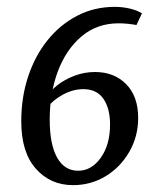

<svg xmlns="http://www.w3.org/2000/svg" viewBox="-20 -529 467 560"><path d="M315 -509Q337 -509 358.5 -504Q380 -499 394 -490L378 -456Q368 -458 354 -459.5Q340 -461 326 -461Q263 -461 218 -423Q173 -385 149 -321.5Q125 -258 125 -180Q125 -108 146.5 -69.5Q168 -31 208 -31Q247 -31 274 -69Q301 -107 301 -166Q301 -213 281.5 -241Q262 -269 223 -269Q193 -269 163.5 -253Q134 -237 117 -214L115 -241Q124 -262 146 -279.5Q168 -297 197 -308Q226 -319 257 -319Q313 -319 348 -283.5Q383 -248 383 -185Q383 -131 357 -86Q331 -41 288 -15Q245 11 193 11Q127 11 84.5 -37Q42 -85 42 -175Q42 -245 62 -305.5Q82 -366 118.5 -411.5Q155 -457 205 -483Q255 -509 315 -509Z"/></svg>

Font: Rasa
Style: Italic
Weight: 400
Italic angle: -7.10001°
Designer: Anna Giedrys (Yrsa+Rasa design), David Brezina (Yrsa art-direction, Rasa art-direction, design)
Foundry: Rosetta Type Foundry
Version: Version 2.004